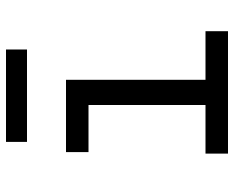

<svg xmlns="http://www.w3.org/2000/svg" viewBox="-90 -690 780 640"><g transform="rotate(-90 300.0 -370.0)"><path d="M108 0H516V-75H354V-540H113V-465H270V-75H108ZM147 -670H455V-740H147Z"/></g></svg>

Font: CommitMono
Style: 400Regular
Weight: 400
Monospace: yes
Designer: Eigil Nikolajsen
Foundry: Eigil Nikolajsen
Version: Version 1.143